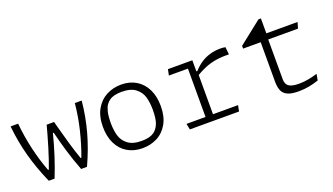

<svg xmlns="http://www.w3.org/2000/svg" viewBox="-60 -1055 2599 1497"><g transform="rotate(-20 1240.0 -306.0)"><path d="M314.5 -339H307.5Q261.5 -157.5 198 0H150Q93.5 -128 60.5 -250Q27.5 -372 15 -500H77.5Q88 -388.5 113 -281.5Q138 -174.5 173.5 -81.5H180Q206.5 -150.5 234.8 -243.8Q263 -337 284 -416.5H345.5L353.5 -385.5Q373.5 -309 397.5 -226.5Q421.5 -144 444 -81.5H450Q486 -178 511.8 -284.5Q537.5 -391 548 -500H605Q592.5 -371 559 -249Q525.5 -127 467 0H418.5Q384 -89.5 357.8 -177.5Q331.5 -265.5 314.5 -339Z M690 -250Q690 -337 724 -396Q758 -455 813.8 -483.5Q869.5 -512 935.5 -512Q1005.5 -512 1058.5 -480.2Q1111.5 -448.5 1140.8 -389.2Q1170 -330 1170 -249Q1170 -162.5 1136.8 -103.8Q1103.5 -45 1048.2 -16.5Q993 12 926 12Q855 12 801.5 -19.8Q748 -51.5 719 -110.5Q690 -169.5 690 -250ZM1041 -69Q1066.5 -86.5 1084 -124.5Q1101.5 -162.5 1101.5 -244.5Q1101.5 -301.5 1088.8 -347.8Q1076 -394 1035.8 -425.8Q995.5 -457.5 920 -457.5Q886.5 -457.5 861.5 -451.5Q836.5 -445.5 818 -432.5Q801.5 -421 788.8 -403.5Q776 -386 767 -350.5Q758 -315 758 -257.5Q758 -200 770.8 -153.8Q783.5 -107.5 823.5 -75.8Q863.5 -44 939 -44Q972 -44 997.5 -50.2Q1023 -56.5 1041 -69Z M1523 -395.5 1530.5 -388.5V0H1468.5V-500H1523ZM1310.5 -49.5H1738.5L1728.5 0H1320.5ZM1320.5 -500H1501V-450.5H1310.5ZM1516 -367 1504.5 -408H1531.5Q1560 -440.5 1594.8 -463.8Q1629.5 -487 1670.8 -499.2Q1712 -511.5 1758.5 -511.5Q1782 -511.5 1800.5 -507.5L1807 -445.5Q1746.5 -447.5 1698.2 -439.5Q1650 -431.5 1607.5 -414Q1565 -396.5 1516 -367Z M2134.5 -470.5V-122.5Q2134.5 -94.5 2144.5 -77.5Q2154.5 -60.5 2178.8 -52Q2203 -43.5 2245.5 -43.5Q2283.5 -43.5 2323.8 -51.2Q2364 -59 2397 -69.5L2387.5 -17.5Q2349.5 -4.5 2308.2 3.5Q2267 11.5 2219.5 11.5Q2163 11.5 2130.8 -2.8Q2098.5 -17 2085.2 -46.2Q2072 -75.5 2072 -124V-470.5ZM2396 -500 2381.5 -450H1926V-473L2116.5 -623.5H2137V-484.5L2088 -500Z"/></g></svg>

Font: Monaspace Argon Var ExtraLight
Style: Regular
Weight: 200
Designer: Riley Cran and the Lettermatic Team
Version: Version 1.200 (Monaspace Argon Var)